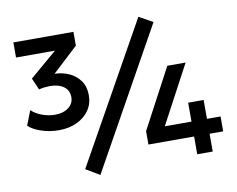

<svg xmlns="http://www.w3.org/2000/svg" viewBox="-79 -823 1170 946"><g transform="rotate(-10 505.5 -350.5)"><path d="M187 -235Q141 -235 99 -249.2Q57 -263.5 36 -284L64.5 -357Q85 -337 117.2 -325.2Q149.5 -313.5 181 -313.5Q223 -313.5 249 -333.2Q275 -353 275 -385.5Q275 -419.5 249 -438.2Q223 -457 180 -457Q168.5 -457 154.5 -455.5Q140.5 -454 125 -450L99.5 -508.5L235 -624.5H40.5V-700H341V-631L213.5 -512.5Q252 -512 285.8 -496.8Q319.5 -481.5 340.5 -452.2Q361.5 -423 361.5 -379.5Q361.5 -337 339.2 -304.5Q317 -272 277.5 -253.5Q238 -235 187 -235ZM837 0V-89H608.5V-156L767.5 -455H859L703.5 -163.5H837V-258H914.5V-163.5H982.5V-89H914.5V0ZM349.5 17.5 280.5 -23.5 669 -717.5 738 -679Z"/></g></svg>

Font: Geologica Medium
Style: Regular
Weight: 500
Designer: Sindre Bremnes, Frode Helland
Foundry: Monokrom Skriftforlag AS
Version: Version 1.010;gftools[0.9.28]